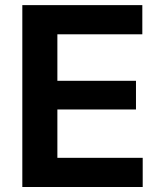

<svg xmlns="http://www.w3.org/2000/svg" viewBox="-20 -748 646 768"><path d="M69.3 0V-727.5H549.3V-610.8H209.5V-424.8H523.9V-310.1H209.5V-116.7H550.8V0Z"/></svg>

Font: Inter Cardless
Style: Bold
Weight: 700
Designer: Rasmus Andersson
Foundry: rsms
Version: Version 4.001;git-9221beed3